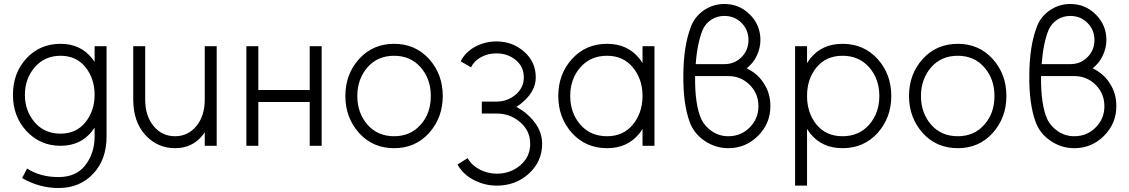

<svg xmlns="http://www.w3.org/2000/svg" viewBox="-20 -732 5669 964"><path d="M284 -452Q362 -452 408 -396Q455 -338 455 -256Q455 -175 408 -117Q362 -61 284 -61Q204 -61 155 -117Q105 -175 105 -256Q105 -337 155 -395Q205 -452 284 -452ZM284 -512Q180 -512 112 -438Q45 -365 45 -256Q45 -148 112 -75Q181 0 284 0Q384 0 442 -73Q445 -78 448.5 -82.5Q452 -87 455 -91V-46Q455 37 408 98Q362 157 274 157Q181 157 116 114L91 162Q177 212 274 212Q381 212 448 140Q515 69 515 -46V-500H455V-421Q452 -426 448.5 -430.5Q445 -435 442 -439Q384 -512 284 -512Z M649 -500V-232Q649 -177 664 -132.5Q679 -88 709 -55Q770 12 859 12Q946 12 998 -54Q1000 -57 1003 -60.5Q1006 -64 1008 -68V0H1068V-500H1008V-232Q1008 -149 965 -98Q923 -48 859 -48Q794 -48 752 -98Q709 -149 709 -232V-500Z M1217 0H1277V-220H1535V0H1595V-500H1535V-280H1277V-500H1217Z M1959 -512Q1852 -512 1783 -436Q1714 -360 1714 -250Q1714 -141 1783 -64Q1852 12 1959 12Q2065 12 2134 -64Q2203 -141 2203 -250Q2203 -360 2134 -436Q2065 -512 1959 -512ZM1959 -452Q2041 -452 2092 -394Q2143 -336 2143 -250Q2143 -207 2130.5 -171Q2118 -135 2092 -106Q2041 -48 1959 -48Q1876 -48 1825 -106Q1774 -165 1774 -250Q1774 -293 1787 -329Q1800 -365 1825 -394Q1876 -452 1959 -452Z M2472 -524Q2415 -524 2365 -497Q2316 -470 2293 -424L2345 -394Q2360 -426 2395 -445Q2413 -455 2432.5 -459.5Q2452 -464 2472 -464Q2529 -464 2569 -431Q2610 -398 2610 -343Q2610 -291 2568 -256Q2527 -222 2474 -222H2399V-162H2474Q2541 -162 2591 -119Q2642 -76 2642 -10Q2642 56 2592 98Q2543 140 2474 140Q2451 140 2429.5 134.5Q2408 129 2388 119Q2368 108 2353 94Q2338 80 2328 62L2277 94Q2291 119 2311 138Q2331 157 2358 171Q2413 200 2474 200Q2569 200 2635 140Q2702 79 2702 -10Q2702 -68 2665 -117Q2647 -141 2624 -160.5Q2601 -180 2573 -195Q2626 -231 2650 -272Q2660 -289 2665 -306.5Q2670 -324 2670 -343Q2670 -422 2611 -473Q2553 -524 2472 -524Z M3206 -500V-415Q3202 -421 3198.5 -427Q3195 -433 3190 -438Q3131 -512 3028 -512Q2921 -512 2852 -436Q2783 -360 2783 -250Q2783 -141 2852 -64Q2921 12 3028 12Q3131 12 3190 -62Q3195 -67 3198.5 -73Q3202 -79 3206 -85V0H3266V-500ZM3028 -452Q3109 -452 3157 -394Q3181 -365 3193.5 -329.5Q3206 -294 3206 -250Q3206 -207 3193.5 -171Q3181 -135 3157 -106Q3109 -48 3028 -48Q2945 -48 2894 -106Q2843 -165 2843 -250Q2843 -336 2894 -394Q2945 -452 3028 -452Z M3617 -712Q3561 -712 3515 -681Q3468 -649 3449 -598Q3412 -502 3411 -357Q3410 -284 3418 -224.5Q3426 -165 3443 -119Q3465 -60 3519 -24Q3573 12 3637 12Q3724 12 3786 -50Q3848 -112 3848 -199Q3848 -263 3816 -312Q3800 -338 3778 -357Q3756 -376 3729 -389Q3745 -402 3757.5 -417Q3770 -432 3779 -451Q3798 -491 3798 -531Q3798 -606 3745 -659Q3692 -712 3617 -712ZM3617 -652Q3668 -652 3703 -617Q3738 -582 3738 -531Q3738 -480 3703 -445Q3668 -410 3617 -410H3473Q3477 -464 3486 -507.5Q3495 -551 3508 -582Q3515 -598 3525.5 -610.5Q3536 -623 3551 -633Q3580 -652 3617 -652ZM3470 -350H3637Q3700 -350 3744 -306Q3788 -262 3788 -199Q3788 -136 3744 -92Q3700 -48 3637 -48Q3592 -48 3556 -72Q3538 -84 3524 -99.5Q3510 -115 3501 -134Q3485 -169 3477 -223.5Q3469 -278 3470 -350Z M4032 -500V-415Q4036 -421 4040 -427Q4044 -433 4048 -438Q4107 -512 4210 -512Q4317 -512 4386 -436Q4455 -360 4455 -250Q4455 -141 4386 -64Q4317 12 4210 12Q4107 12 4048 -62Q4044 -67 4040 -73Q4036 -79 4032 -85V200H3972V-500ZM4210 -48Q4293 -48 4344 -106Q4395 -165 4395 -250Q4395 -336 4344 -394Q4293 -452 4210 -452Q4128 -452 4080 -394Q4032 -336 4032 -250Q4032 -165 4080 -106Q4128 -48 4210 -48Z M4789 -512Q4682 -512 4613 -436Q4544 -360 4544 -250Q4544 -141 4613 -64Q4682 12 4789 12Q4895 12 4964 -64Q5033 -141 5033 -250Q5033 -360 4964 -436Q4895 -512 4789 -512ZM4789 -452Q4871 -452 4922 -394Q4973 -336 4973 -250Q4973 -207 4960.5 -171Q4948 -135 4922 -106Q4871 -48 4789 -48Q4706 -48 4655 -106Q4604 -165 4604 -250Q4604 -293 4617 -329Q4630 -365 4655 -394Q4706 -452 4789 -452Z M5354 -712Q5298 -712 5252 -681Q5205 -649 5186 -598Q5149 -502 5148 -357Q5147 -284 5155 -224.5Q5163 -165 5180 -119Q5202 -60 5256 -24Q5310 12 5374 12Q5461 12 5523 -50Q5585 -112 5585 -199Q5585 -263 5553 -312Q5537 -338 5515 -357Q5493 -376 5466 -389Q5482 -402 5494.5 -417Q5507 -432 5516 -451Q5535 -491 5535 -531Q5535 -606 5482 -659Q5429 -712 5354 -712ZM5354 -652Q5405 -652 5440 -617Q5475 -582 5475 -531Q5475 -480 5440 -445Q5405 -410 5354 -410H5210Q5214 -464 5223 -507.5Q5232 -551 5245 -582Q5252 -598 5262.5 -610.5Q5273 -623 5288 -633Q5317 -652 5354 -652ZM5207 -350H5374Q5437 -350 5481 -306Q5525 -262 5525 -199Q5525 -136 5481 -92Q5437 -48 5374 -48Q5329 -48 5293 -72Q5275 -84 5261 -99.5Q5247 -115 5238 -134Q5222 -169 5214 -223.5Q5206 -278 5207 -350Z"/></svg>

Font: Unageo
Style: Light
Weight: 300
Designer: Richard Sepsi
Foundry: Richard Sepsi
Version: Version 2.000